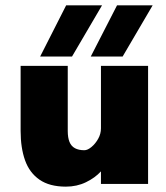

<svg xmlns="http://www.w3.org/2000/svg" viewBox="-20 -687 620 717"><path d="M226 10Q165 10 127.5 -16Q90 -42 73.5 -88.5Q57 -135 57 -198V-441H233V-198Q233 -173 239.5 -157Q246 -141 260 -133.5Q274 -126 295 -126Q307 -126 321.5 -138Q336 -150 346.5 -168.5Q357 -187 357 -208V-441H533V0H357V-47Q335 -23 301 -6.5Q267 10 226 10ZM130 -476 227 -667H361L249 -476ZM319 -476 417 -667H550L438 -476Z"/></svg>

Font: Teachers ExtraBold
Style: Regular
Weight: 800
Designer: Alfredo Marco Pradil, Chank Diesel
Version: Version 1.001